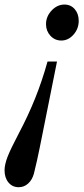

<svg xmlns="http://www.w3.org/2000/svg" viewBox="-24 -554 358 822"><path d="M220 -290.5 159.5 11.5Q144 90 134.5 132.8Q125 175.5 121 190Q113.5 216.5 96.2 232Q79 247.5 56 247.5Q29 247.5 12.2 227.2Q-4.5 207 -4.5 175Q-4.5 151 8.2 117.8Q21 84.5 56 18Q96.5 -58.5 126.2 -132.5Q156 -206.5 179.5 -290.5ZM252 -534.5Q279 -534.5 296 -514.8Q313 -495 313 -465Q313 -431 290.8 -405.8Q268.5 -380.5 238.5 -380.5Q210.5 -380.5 191.8 -401Q173 -421.5 173 -450.5Q173 -483.5 197 -509Q221 -534.5 252 -534.5Z"/></svg>

Font: Libre Caslon Condensed SemiBold Italic
Style: Regular
Weight: 600
Italic angle: -22.583°
Designer: Pablo Impallari, Rodrigo Fuenzalida, Katja Schimmel, Ertekin Erdin
Foundry: Pablo Impallari, Rodrigo Fuenzalida
Version: Version 2.000; ttfautohint (v1.8.4.7-5d5b);gftools[0.9.33]